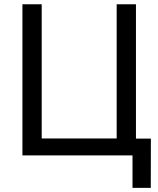

<svg xmlns="http://www.w3.org/2000/svg" viewBox="-20 -748 761 924"><path d="M634.3 0H87.9V-727.5H180.7V-81.5H541.5V-727.5H634.3ZM617.7 156.2V0H581.1V-81.1H706.1L705.6 156.2Z"/></svg>

Font: Inter Variable LoSnoCo
Style: Regular
Weight: 400
Designer: Rasmus Andersson
Foundry: rsms
Version: Version 4.000;git-a52131595; featfreeze: case,dlig,ss01,ss02